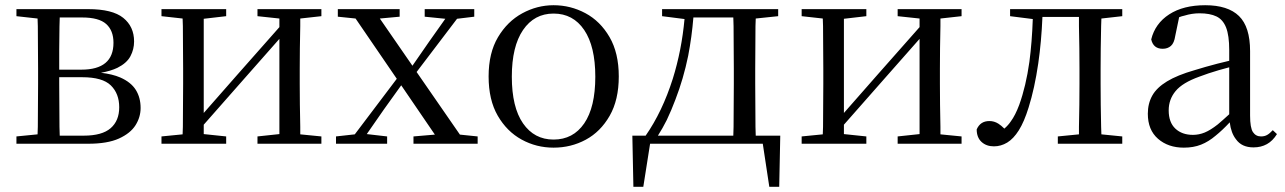

<svg xmlns="http://www.w3.org/2000/svg" viewBox="-20 -551 4925 736"><path d="M43 0V-28L124 -36Q125 -49 125 -65Q125 -106 125.5 -150Q126 -194 126 -229V-288Q126 -322 125.5 -366Q125 -410 125 -451Q125 -467 124 -480L43 -489V-516H318Q411 -516 452.5 -482.5Q494 -449 494 -392Q494 -362 480 -335.5Q466 -309 430 -291Q405 -279 367 -272Q411 -267 441 -254Q482 -236 500.5 -206.5Q519 -177 519 -137Q519 -102 499.5 -71Q480 -40 436 -20Q392 0 318 0ZM209 -31H301Q371 -31 404 -59.5Q437 -88 437 -140Q437 -192 405 -223.5Q373 -255 295 -255H207V-229Q207 -194 207.5 -150Q208 -106 208 -65Q209 -47 209 -31ZM207 -284H292Q415 -284 415 -387Q415 -434 387 -459Q359 -484 295 -484H209Q209 -469 208 -450Q208 -409 207 -361Q207 -320 207 -284Z M599 0V-28L680 -36Q681 -49 681 -65Q681 -106 681.5 -150Q682 -194 682 -229V-288Q682 -322 681.5 -366Q681 -410 681 -451Q681 -467 680 -480L599 -489V-516H847V-489L761 -479V-118L891 -266L1051 -447V-480L967 -489V-516H1212V-489L1131 -480Q1131 -467 1131 -451Q1130 -410 1129.5 -366Q1129 -322 1129 -288V-229Q1129 -194 1129.5 -150Q1130 -106 1131 -65Q1131 -49 1131 -36L1212 -28V0H967V-28L1051 -37V-402L916 -249L761 -73V-37L847 -28V0Z M1268 0V-28L1340 -36L1501 -249L1343 -480L1275 -487V-516H1512V-487L1436 -480L1561 -299L1624 -390L1687 -479L1608 -487V-516H1798V-487L1732 -479L1577 -275L1743 -35L1811 -28V0H1565V-28L1647 -35L1518 -224L1452 -132L1386 -37L1464 -28V0Z M2102 15Q2036 15 1979.5 -16Q1923 -47 1888 -107.5Q1853 -168 1853 -258Q1853 -348 1889 -408.5Q1925 -469 1982 -500Q2039 -531 2102 -531Q2167 -531 2224 -500.5Q2281 -470 2316.5 -409Q2352 -348 2352 -258Q2352 -168 2317 -107Q2282 -46 2225.5 -15.5Q2169 15 2102 15ZM2102 -16Q2177 -16 2219.5 -78Q2262 -140 2262 -257Q2262 -373 2219.5 -436Q2177 -499 2102 -499Q2028 -499 1985 -436Q1942 -373 1942 -257Q1942 -140 1985 -78Q2028 -16 2102 -16Z M2518 -489V-516H2963V-489L2877 -480Q2876 -467 2876 -451Q2876 -410 2875.5 -366Q2875 -322 2875 -288V-229Q2875 -194 2875.5 -150Q2876 -106 2876 -65Q2876 -46 2877 -31H2971L2967 165H2929L2904 0H2472L2446 165H2408L2404 -31H2455Q2519 -123 2559 -249Q2593 -358 2604 -478ZM2791 -31Q2792 -46 2792 -65Q2792 -106 2792.5 -150Q2793 -194 2793 -229V-288Q2793 -322 2792.5 -366Q2792 -410 2792 -451Q2792 -469 2791 -484H2638Q2632 -410 2618 -337Q2600 -249 2569 -169Q2554 -129 2536 -91Q2520 -59 2502 -31Z M3053 0V-28L3134 -36Q3135 -49 3135 -65Q3135 -106 3135.5 -150Q3136 -194 3136 -229V-288Q3136 -322 3135.5 -366Q3135 -410 3135 -451Q3135 -467 3134 -480L3053 -489V-516H3301V-489L3215 -479V-118L3345 -266L3505 -447V-480L3421 -489V-516H3666V-489L3585 -480Q3585 -467 3585 -451Q3584 -410 3583.5 -366Q3583 -322 3583 -288V-229Q3583 -194 3583.5 -150Q3584 -106 3585 -65Q3585 -49 3585 -36L3666 -28V0H3421V-28L3505 -37V-402L3370 -249L3215 -73V-37L3301 -28V0Z M3790 10Q3761 10 3742.5 -7Q3724 -24 3724 -55Q3731 -71 3743 -79Q3755 -87 3773 -87Q3791 -87 3807 -77Q3818 -70 3830 -58Q3845 -71 3855 -86Q3872 -109 3887 -149Q3913 -221 3926 -314Q3936 -390 3939 -478L3852 -489V-516H4282V-489L4202 -480Q4202 -467 4201 -451Q4200 -410 4199.5 -366Q4199 -322 4199 -288V-229Q4199 -194 4199.5 -150Q4200 -106 4201 -65Q4202 -49 4202 -36L4282 -28V0H4035V-28L4116 -36Q4116 -49 4116 -65Q4117 -106 4117.5 -150Q4118 -194 4118 -229V-288Q4118 -322 4117.5 -366Q4117 -410 4116 -451Q4116 -470 4116 -486H3976Q3972 -391 3960 -308Q3946 -212 3923 -139Q3906 -84 3885.5 -51.5Q3865 -19 3841 -4.5Q3817 10 3790 10Z M4518 15Q4458 15 4419 -19Q4380 -53 4380 -115Q4380 -154 4397 -184.5Q4414 -215 4453.5 -239Q4493 -263 4559 -282Q4601 -295 4647 -307Q4670 -313 4692 -318V-359Q4692 -415 4680 -445.5Q4668 -476 4643 -488Q4618 -500 4578 -500Q4549 -500 4520 -491Q4510 -489 4500 -485L4485 -413Q4481 -386 4468.5 -375Q4456 -364 4437 -364Q4401 -364 4393 -400Q4408 -461 4462 -496Q4516 -531 4600 -531Q4687 -531 4729.5 -489.5Q4772 -448 4772 -355V-108Q4772 -61 4783 -44.5Q4794 -28 4814 -28Q4827 -28 4837 -33.5Q4847 -39 4859 -52L4875 -37Q4859 -11 4836.5 1.5Q4814 14 4785 14Q4740 14 4718 -17Q4699 -41 4694 -82Q4666 -52 4640 -31Q4613 -8 4584 3.5Q4555 15 4518 15ZM4692 -293Q4672 -287 4652 -282Q4611 -270 4577 -257Q4513 -234 4486.5 -202Q4460 -170 4460 -128Q4460 -82 4485.5 -58Q4511 -34 4553 -34Q4576 -34 4598 -43Q4620 -52 4648 -74Q4667 -90 4692 -113Z"/></svg>

Font: Early Summer Mincho
Style: Regular
Weight: 400
Designer: GuiWonder
Version: Version 1.002